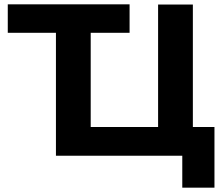

<svg xmlns="http://www.w3.org/2000/svg" viewBox="-20 -720 1033 889"><path d="M239 0V-605L276 -568H16V-700H580V-568H363L400 -605V0ZM239 1V-699H400V-132H712V-699H873V1ZM824 149V-37L859 1H712V-132H973V149Z"/></svg>

Font: MOST Montserrat
Style: Bold
Weight: 700
Designer: Julieta Ulanovsky
Foundry: Julieta Ulanovsky
Version: Version 8.000;March 11, 2024;FontCreator 15.0.0.2926 64-bit